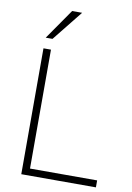

<svg xmlns="http://www.w3.org/2000/svg" viewBox="-100 -997 728 1059"><g transform="rotate(10 263.5 -467.5)"><path d="M96 0V-705H138V-39H514V0ZM98 -765 216 -935H272L136 -765Z"/></g></svg>

Font: Nunito Sans ExtraLight
Style: Regular
Weight: 200
Designer: Vernon Adams
Foundry: Vernon Adams
Version: Version 3.006; ttfautohint (v1.8.3)